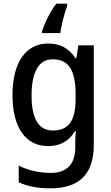

<svg xmlns="http://www.w3.org/2000/svg" viewBox="-20 -786 606 1046"><path d="M346 -754V-766H287C252 -722 222 -657 209 -616V-606H309C313 -647 332 -716 346 -754ZM243 -549C121 -549 48 -446 48 -268C48 -91 120 10 242 10C306 10 355 -16 389 -72H393C391 -52 390 -19 390 0V17C390 110 342 156 258 156C195 156 135 143 82 116V207C131 230 187 240 255 240C417 240 491 157 491 3V-539H407L396 -469H391C355 -524 306 -549 243 -549ZM266 -463C353 -463 392 -406 392 -270V-248C392 -127 353 -75 268 -75C191 -75 152 -138 152 -267C152 -394 192 -463 266 -463Z"/></svg>

Font: Noto Sans Arabic UI SmCn Md
Style: Regular
Weight: 500
Width: 4
Designer: Monotype Design Team, Nadine Chahine and Nizar Qandah
Foundry: Monotype Imaging Inc.
Version: Version 2.010